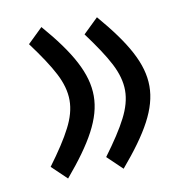

<svg xmlns="http://www.w3.org/2000/svg" viewBox="-61 -514 569 587"><g transform="rotate(-10 224.0 -221.0)"><path d="M276.9 14.6C358.4 -81.1 398.4 -150.9 398.4 -220.7C398.4 -290.5 358.4 -360.4 276.9 -455.6L230.5 -410.6C261.2 -369.1 284.7 -334 299.8 -304.7C314.9 -275.4 322.8 -247.6 322.8 -220.7C322.8 -193.8 314.9 -166 299.8 -136.7C284.7 -106.9 261.2 -71.3 230.5 -29.8ZM104.5 14.6C185.1 -80.6 225.6 -150.9 225.6 -220.7C225.6 -290.5 186 -361.3 104.5 -455.6L58.1 -410.6C88.9 -369.1 112.3 -334 127.4 -304.7C142.6 -275.4 150.4 -247.6 150.4 -220.7C150.4 -193.8 142.6 -166 127.4 -136.7C112.3 -106.9 88.9 -71.3 58.1 -29.8Z"/></g></svg>

Font: Vazirmatn
Style: Regular
Weight: 400
Designer: Saber Rastikerdar
Foundry: Saber Rastikerdar
Version: Version 33.003